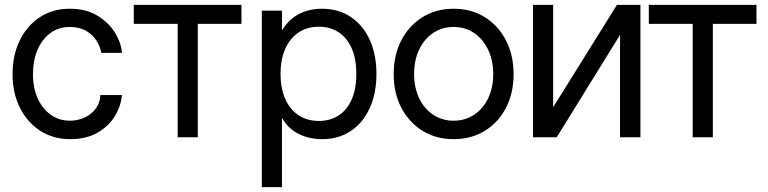

<svg xmlns="http://www.w3.org/2000/svg" viewBox="-20 -559 3129 782"><path d="M265.6 7.8Q197.3 7.8 144.3 -26.1Q91.3 -60.1 61.3 -119.9Q31.2 -179.7 31.2 -256.8Q31.2 -335 60.8 -395Q90.3 -455.1 142.8 -489.3Q195.3 -523.4 263.7 -523.4Q331.5 -523.4 377.9 -494.6Q424.3 -465.8 449.2 -424.3Q474.1 -382.8 476.6 -343.8H392.6Q388.2 -369.6 372.8 -393.8Q357.4 -418 330.3 -433.6Q303.2 -449.2 263.7 -449.2Q219.2 -449.2 185.5 -424.6Q151.9 -399.9 133.1 -356.7Q114.3 -313.5 114.3 -256.8Q114.3 -201.2 133.5 -158.4Q152.8 -115.7 186.8 -91.6Q220.7 -67.4 264.6 -67.4Q298.8 -67.4 326.9 -81.3Q355 -95.2 371.6 -119.1Q388.2 -143.1 388.7 -171.9H476.6Q473.1 -127.9 448.2 -86.7Q423.3 -45.4 377.4 -18.8Q331.5 7.8 265.6 7.8Z M524.9 -461.9V-539.1H963.4V-461.9H785.6V0H703.6V-461.9Z M1046.4 203.1V-515.6H1128.4V-437.5H1130.4Q1158.2 -482.4 1199.7 -502.9Q1241.2 -523.4 1291.5 -523.4Q1358.9 -523.4 1408.7 -490Q1458.5 -456.5 1485.8 -397Q1513.2 -337.4 1513.2 -257.8Q1513.2 -178.2 1485.8 -118.4Q1458.5 -58.6 1408.7 -25.4Q1358.9 7.8 1291.5 7.8Q1241.2 7.8 1198.2 -12.7Q1155.3 -33.2 1130.4 -76.2H1128.4V203.1ZM1122.6 -257.8Q1122.6 -199.7 1141.6 -156.5Q1160.6 -113.3 1195.8 -89.8Q1231 -66.4 1278.8 -66.4Q1323.7 -66.4 1357.9 -87.9Q1392.1 -109.4 1411.6 -152.1Q1431.2 -194.8 1431.2 -257.8Q1431.2 -321.3 1411.6 -364Q1392.1 -406.7 1357.9 -428.5Q1323.7 -450.2 1278.8 -450.2Q1231 -450.2 1195.8 -426.5Q1160.6 -402.8 1141.6 -359.6Q1122.6 -316.4 1122.6 -257.8Z M1827.6 7.8Q1756.3 7.8 1701.2 -26.1Q1646 -60.1 1614.7 -119.9Q1583.5 -179.7 1583.5 -256.8Q1583.5 -335 1614.7 -395Q1646 -455.1 1701.2 -489.3Q1756.3 -523.4 1827.6 -523.4Q1899.4 -523.4 1954.3 -489.3Q2009.3 -455.1 2040.5 -395Q2071.8 -335 2071.8 -256.8Q2071.8 -179.7 2040.8 -119.9Q2009.8 -60.1 1954.6 -26.1Q1899.4 7.8 1827.6 7.8ZM1827.6 -67.4Q1874.5 -67.4 1910.9 -91.6Q1947.3 -115.7 1968 -158.4Q1988.8 -201.2 1988.8 -256.8Q1988.8 -313.5 1968 -356.7Q1947.3 -399.9 1911.1 -424.6Q1875 -449.2 1827.6 -449.2Q1780.3 -449.2 1743.9 -424.6Q1707.5 -399.9 1687 -356.7Q1666.5 -313.5 1666.5 -256.8Q1667 -201.2 1687.5 -158.4Q1708 -115.7 1744.4 -91.6Q1780.8 -67.4 1827.6 -67.4Z M2232.9 -122.1 2492.7 -539.1H2588.4V0H2505.4V-417L2247.6 0H2150.9V-539.1H2232.9Z M2622.6 -461.9V-539.1H3061V-461.9H2883.3V0H2801.3V-461.9Z"/></svg>

Font: Inter Display V
Style: Regular
Weight: 400
Designer: Rasmus Andersson
Foundry: rsms
Version: Version 3.015;git-src